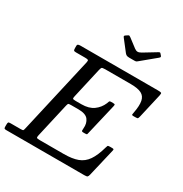

<svg xmlns="http://www.w3.org/2000/svg" viewBox="-258 -1143 1242 1306"><g transform="rotate(30 362.5 -490.0)"><path d="M421 -860.5 356.5 -943.5Q351.5 -950 351 -953.8Q350.5 -957.5 358.5 -963L369 -970Q378.5 -976.5 382 -975.5Q385.5 -974.5 393 -969L460 -918Q473 -908.5 484.5 -908.2Q496 -908 513 -918L608.5 -976Q617.5 -981.5 621 -980Q624.5 -978.5 629.5 -971.5L633.5 -967.5Q639 -961 639.5 -957Q640 -953 631.5 -946L524 -857Q517.5 -851.5 513 -848.2Q508.5 -845 496.5 -845H456.5Q441 -845 433.8 -849.2Q426.5 -853.5 421 -860.5ZM246.5 -346 185.5 -78Q182 -62.5 186 -58.8Q190 -55 210 -55H398Q464 -55 506.5 -70.8Q549 -86.5 576.2 -126Q603.5 -165.5 623 -236Q626 -246.5 628.2 -250.8Q630.5 -255 645 -255H660Q671.5 -255 674.2 -252.8Q677 -250.5 675 -242L623.5 -23Q620 -8.5 614.8 -4.2Q609.5 0 591 0H-22Q-31 0 -35.5 -2.5Q-40 -5 -40 -15V-32Q-40 -46.5 -37 -50.8Q-34 -55 -20 -55H59Q76.5 -55 79.2 -58.5Q82 -62 85 -76L221 -672.5Q224.5 -688 219.8 -691.5Q215 -695 196 -695H124Q110 -695 107 -699.5Q104 -704 104 -718V-734Q104 -745 111.2 -747.5Q118.5 -750 128 -750H736Q758 -750 762.8 -746.8Q767.5 -743.5 763.5 -726L720 -536Q716.5 -522 713.5 -518.5Q710.5 -515 693 -515H678.5Q666 -515 667 -521.8Q668 -528.5 669.5 -537Q681 -597 674.2 -631.5Q667.5 -666 639 -680.5Q610.5 -695 555 -695H355Q330.5 -695 326.8 -689.5Q323 -684 318.5 -665L265.5 -431Q262 -416 265.2 -412Q268.5 -408 288 -408H333Q391 -408 426.8 -433.8Q462.5 -459.5 480 -501Q483.5 -509.5 485.5 -516.2Q487.5 -523 499.5 -523H515Q528.5 -523 529.8 -519Q531 -515 528.5 -504L472.5 -266Q470.5 -256.5 469 -252.2Q467.5 -248 455 -248H439Q426.5 -248 426.5 -256Q426.5 -264 427 -273Q431 -314 410.5 -341Q390 -368 333 -368H275Q256.5 -368 253.2 -364.5Q250 -361 246.5 -346Z"/></g></svg>

Font: Besley*
Style: Italic
Weight: 400
Italic angle: -13°
Designer: Owen Earl
Foundry: indestructible type*
Version: Version 2.000; ttfautohint (v1.8.3)